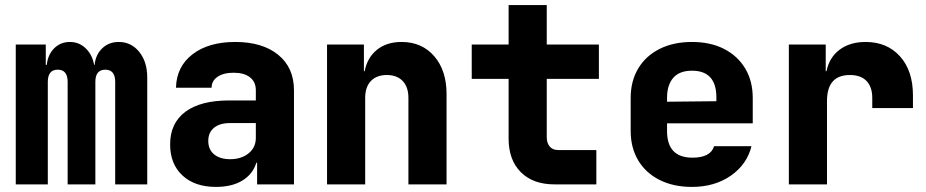

<svg xmlns="http://www.w3.org/2000/svg" viewBox="-20 -725 3640 755"><path d="M42 0V-550H160V-470H164Q168 -510 193 -535Q218 -560 255 -560Q291 -560 317 -535Q343 -510 350 -470H352Q356 -510 382 -535Q408 -560 447 -560Q496 -560 527.5 -521Q559 -482 559 -420V0H433V-403Q433 -451 394 -451Q355 -451 355 -403V0H246V-403Q246 -451 207 -451Q168 -451 168 -403V0Z M829 10Q746 10 697.5 -35Q649 -80 649 -157Q649 -241 709 -285.5Q769 -330 881 -330H986V-370Q986 -403 963 -421Q940 -439 899 -439Q859 -439 835.5 -423Q812 -407 812 -380H672Q674 -463 737 -511.5Q800 -560 905 -560Q1012 -560 1074 -509.5Q1136 -459 1136 -370V0H991V-85H988Q974 -40 933 -15Q892 10 829 10ZM885 -99Q929 -99 957.5 -122Q986 -145 986 -183V-241H884Q844 -241 821.5 -222.5Q799 -204 799 -171Q799 -137 822 -118Q845 -99 885 -99Z M1266 0V-550H1411V-445H1414Q1424 -498 1462 -529Q1500 -560 1559 -560Q1639 -560 1687.5 -504Q1736 -448 1736 -355V0H1586V-340Q1586 -383 1563.5 -406.5Q1541 -430 1501 -430Q1461 -430 1438.5 -406.5Q1416 -383 1416 -340V0Z M2160 0Q2076 0 2028 -48Q1980 -96 1980 -180V-415H1835V-550H1980V-705H2130V-550H2335V-415H2130V-185Q2130 -163 2141.5 -149Q2153 -135 2175 -135H2325V0Z M2701 10Q2628 10 2573.5 -17.5Q2519 -45 2489.5 -94.5Q2460 -144 2460 -210V-340Q2460 -406 2489.5 -455.5Q2519 -505 2573.5 -532.5Q2628 -560 2701 -560Q2774 -560 2827.5 -532.5Q2881 -505 2910.5 -455.5Q2940 -406 2940 -340V-240H2603V-210Q2603 -105 2703 -105Q2774 -105 2788 -150H2935Q2917 -78 2853.5 -34Q2790 10 2701 10ZM2603 -340V-325L2797 -327V-342Q2797 -447 2701 -447Q2652 -447 2627.5 -419Q2603 -391 2603 -340Z M3082 0V-550H3227V-445H3230Q3241 -499 3281.5 -529.5Q3322 -560 3384 -560Q3468 -560 3519 -503.5Q3570 -447 3570 -350V-300H3410V-340Q3410 -383 3387.5 -406.5Q3365 -430 3322 -430Q3232 -430 3232 -328V0Z"/></svg>

Font: NKDuy Mono ExtraBold
Style: Regular
Weight: 800
Monospace: yes
Designer: NKDuy
Foundry: NKDuy
Version: Version 2.251; ttfautohint (v1.8.4.7-5d5b)